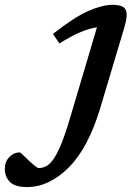

<svg xmlns="http://www.w3.org/2000/svg" viewBox="-203 -545 578 798"><path d="M214 -97Q164.5 69 83 150.8Q1.5 232.5 -91 232.5Q-141.5 232.5 -162.2 210.8Q-183 189 -183 157Q-183 127.5 -164.5 108Q-146 88.5 -121 88.5Q-118 88.5 -107 99.5Q-96 110.5 -80.5 125Q-49.5 153.5 -42.5 153.5Q-27.5 153.5 -13 146.8Q1.5 140 16.8 119.8Q32 99.5 48.8 60Q65.5 20.5 85.5 -45.5L200 -431.5Q170.5 -427.5 132.8 -412Q95 -396.5 44 -364.5L17 -404Q106 -474 164.5 -499.5Q223 -525 264.5 -525Q309.5 -525 319.5 -504.2Q329.5 -483.5 314 -431.5Z"/></svg>

Font: Newsreader 6pt Medium
Style: Italic
Weight: 500
Italic angle: -17°
Designer: Hugues Gentile
Foundry: Production Type
Version: Version 1.003; ttfautohint (v1.8.3)